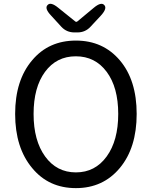

<svg xmlns="http://www.w3.org/2000/svg" viewBox="-20 -956 782 989"><path d="M146 -90Q58 -195 58 -369Q58 -543 146 -646Q231 -747 371 -747Q511 -747 597.5 -645Q684 -543 684 -369Q684 -195 597.5 -91Q511 13 371 13Q231 13 146 -90ZM212.5 -150Q272 -68 371 -68Q470 -68 529.5 -150Q589 -232 589 -369Q589 -506 529.5 -586Q470 -666 370.5 -666Q271 -666 212 -586Q153 -506 153 -369Q153 -232 212.5 -150ZM363 -789Q323 -789 296 -818L243 -876Q208 -913 225 -930Q241 -948 280 -916L367 -846Q373 -841 379 -846L462 -915Q501 -948 517 -930Q534 -913 499 -875L446 -818Q419 -789 379 -789Z"/></svg>

Font: Resource Han Rounded HK
Style: Regular
Weight: 400
Designer: Cyano Hao (round all glyphs); Ryoko NISHIZUKA  (kana, bopomofo & ideographs); Paul D. Hunt (Latin, Greek & Cyrillic); Sa
Foundry: Cyano Hao
Version: 0.990